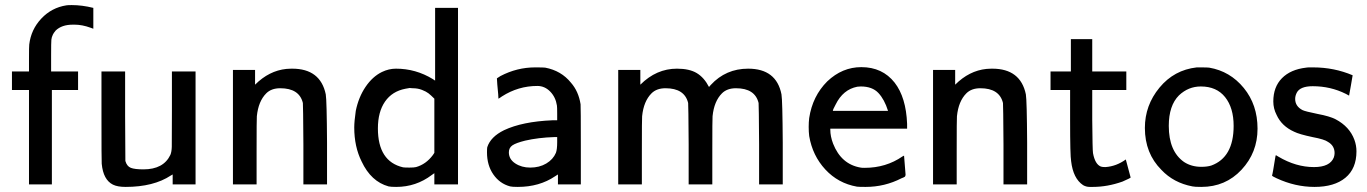

<svg xmlns="http://www.w3.org/2000/svg" viewBox="-20 -725 5377 755"><path d="M262 -705Q303 -705 347 -694V-612L336 -616Q303 -628 274 -628H266Q223 -628 199 -605Q190 -594 188 -589Q183 -579 182 -569Q181 -559 181 -507V-444H287V-371H184V0H94V-371H27V-444H94V-492Q94 -544 95 -550Q102 -609 142.5 -652Q183 -695 241 -704Q246 -705 262 -705Z M379 -268V-444H472V-268L473 -92Q479 -71 494.5 -65Q510 -59 544 -59Q623 -59 650 -116Q655 -128 655.5 -148Q656 -168 656 -291V-444H749V0H659V-39L652 -35Q584 10 474 10Q442 10 424 1Q386 -18 380 -81Q379 -89 379 -268Z M983 -392Q1038 -447 1106 -454Q1108 -454 1115 -454.5Q1122 -455 1126 -455H1129Q1240 -455 1261 -354Q1265 -331 1266 -164V0H1173V-157Q1172 -315 1171 -320Q1157 -378 1082 -378Q1047 -378 1027 -358Q996 -327 990 -268Q989 -261 989 -129V0H896V-450H983Z M1691 -408V-694H1781V0H1688V-44L1678 -37Q1616 10 1538 10Q1517 10 1508 8Q1439 -11 1402 -90Q1373 -148 1373 -224Q1373 -247 1379 -289Q1390 -343 1417.5 -383.5Q1445 -424 1482 -442Q1509 -455 1537 -455Q1615 -455 1682 -414ZM1688 -337Q1674 -351 1665 -358Q1656 -365 1639.5 -371.5Q1623 -378 1603 -378Q1600 -378 1596 -378.5Q1592 -379 1591 -379Q1588 -379 1574 -376Q1522 -366 1494 -325.5Q1466 -285 1466 -220Q1466 -90 1565 -67Q1571 -66 1590 -66Q1608 -66 1616 -68Q1655 -79 1682 -115L1688 -124Z M1948 -426Q2013 -460 2084 -460Q2118 -460 2124 -459Q2187 -447 2225 -400Q2255 -366 2263 -315Q2264 -306 2264 -152V0H2174V-39L2163 -32Q2101 10 2016 10Q1994 10 1986 8Q1945 -3 1920 -39Q1895 -75 1895 -126Q1895 -142 1896 -146Q1909 -187 1962 -213Q2034 -247 2152 -252H2171V-277Q2171 -305 2170 -310Q2165 -343 2143.5 -365Q2122 -387 2093 -387Q2018 -387 1954 -346Q1951 -344 1947.5 -341.5Q1944 -339 1942 -338L1940 -337L1939 -355Q1937 -373 1935.5 -393Q1934 -413 1934 -417ZM1981 -126Q1981 -99 2006 -82.5Q2031 -66 2065 -66Q2101 -66 2128 -82Q2155 -98 2166 -124Q2171 -137 2171 -166V-186H2160Q2097 -184 2045 -172Q2009 -163 1995 -153.5Q1981 -144 1981 -126Z M2642 -455Q2691 -455 2720 -437.5Q2749 -420 2768 -383L2775 -391Q2834 -455 2922 -455Q3033 -455 3053 -354Q3057 -331 3058 -164V0H2965V-157Q2964 -315 2963 -320Q2949 -378 2874 -378Q2839 -378 2819 -358Q2788 -327 2782 -268Q2781 -261 2781 -129V0H2688V-157Q2687 -315 2686 -320Q2672 -378 2597 -378Q2562 -378 2542 -358Q2511 -327 2505 -268Q2504 -261 2504 -129V0H2411V-450H2498V-392Q2561 -455 2642 -455Z M3535 -113Q3541 -43 3541 -38Q3541 -35 3540 -33Q3539 -31 3538 -30Q3537 -29 3532.5 -27Q3528 -25 3525 -24Q3459 10 3384 10Q3357 10 3350 9Q3276 -4 3225.5 -58.5Q3175 -113 3162 -190Q3160 -206 3160 -226Q3160 -245 3162 -261Q3175 -347 3233 -405Q3292 -461 3367 -461Q3450 -461 3498 -400Q3543 -342 3547 -238V-219H3245V-215Q3245 -189 3256 -160Q3288 -79 3364 -66Q3368 -65 3380 -65Q3464 -65 3529 -110ZM3472 -289Q3458 -334 3434 -359.5Q3410 -385 3365 -385Q3362 -385 3357.5 -384.5Q3353 -384 3351 -384Q3295 -373 3266 -314Q3255 -294 3255 -289Z M3736 -392Q3791 -447 3859 -454Q3861 -454 3868 -454.5Q3875 -455 3879 -455H3882Q3993 -455 4014 -354Q4018 -331 4019 -164V0H3926V-157Q3925 -315 3924 -320Q3910 -378 3835 -378Q3800 -378 3780 -358Q3749 -327 3743 -268Q3742 -261 3742 -129V0H3649V-450H3736Z M4407 -98 4426 -27Q4426 -25 4394 -11Q4335 10 4277 10H4265Q4251 10 4239 3Q4200 -23 4192 -91Q4188 -113 4188 -251V-371H4111V-444H4191V-571H4275V-444H4409V-371H4275V-253Q4276 -134 4278 -123Q4286 -79 4309 -70Q4314 -68 4327 -68Q4370 -71 4407 -98Z M4704 10Q4677 10 4669 8Q4595 -6 4547 -57Q4482 -122 4482 -222Q4482 -311 4539.5 -380.5Q4597 -450 4686 -460H4698Q4729 -460 4735 -459Q4817 -445 4871 -379Q4925 -313 4925 -219Q4925 -125 4862 -57.5Q4799 10 4704 10ZM4831 -230Q4831 -301 4797.5 -343Q4764 -385 4702 -385Q4653 -385 4616 -350Q4576 -310 4576 -230Q4576 -130 4636 -88Q4665 -69 4704 -69Q4727 -69 4743 -74Q4831 -106 4831 -230Z M4982 -35Q4983 -36 4986.5 -56Q4990 -76 4993 -95.5Q4996 -115 4997 -115L5007 -109Q5076 -68 5147 -68Q5210 -68 5225 -106Q5228 -115 5228 -123Q5228 -152 5202 -167Q5189 -177 5141 -186Q5089 -197 5069 -207Q5020 -229 5000 -273Q4987 -298 4987 -326Q4987 -383 5021 -417.5Q5055 -452 5116 -459Q5121 -460 5129 -460H5144Q5226 -460 5299 -429Q5299 -428 5292 -388L5285 -349Q5279 -352 5272 -356Q5212 -386 5142 -386Q5092 -386 5079 -360Q5073 -348 5073 -336Q5073 -307 5102 -292Q5112 -287 5161 -277Q5209 -268 5232 -256Q5287 -227 5306 -175Q5314 -153 5314 -130Q5314 -62 5270.5 -26Q5227 10 5149 10Q5073 10 5000 -24Q4982 -32 4982 -35Z"/></svg>

Font: KaTeX_SansSerif
Style: Regular
Weight: 400
Version: Version 1.1; ttfautohint (v1.3)